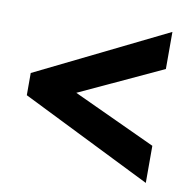

<svg xmlns="http://www.w3.org/2000/svg" viewBox="-61 -656 586 596"><g transform="rotate(10 232.0 -358.0)"><path d="M436 -120 25 -324V-394L436 -596V-479L175 -358L436 -237Z"/></g></svg>

Font: Noto Sans Gujarati UI ExtraCondensed
Style: Bold
Weight: 700
Width: 2
Designer: Jelle Bosma - Monotype Design Team, Universal Thirst
Foundry: Monotype Imaging Inc.
Version: Version 2.106; ttfautohint (v1.8.4.7-5d5b)